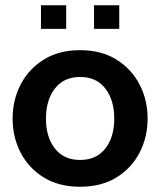

<svg xmlns="http://www.w3.org/2000/svg" viewBox="-20 -701 610 731"><path d="M284.9 10Q203.8 10 146.4 -25.5Q89 -61 58.5 -120Q28 -179 28 -249.5Q28 -320 58.5 -379Q89 -438 146.4 -474Q203.8 -510 284.9 -510Q366 -510 423.5 -474Q481 -438 511.5 -379Q542 -320 542 -249.5Q542 -179 511.5 -120Q481 -61 423.5 -25.5Q366 10 284.9 10ZM285 -92Q347 -92 381 -135.5Q415 -179 415 -249.5Q415 -320 381 -364Q347 -408 285 -408Q223 -408 189 -364Q155 -320 155 -249.5Q155 -179 189 -135.5Q223 -92 285 -92ZM338 -591V-681H434V-591ZM136 -591V-681H232V-591Z"/></svg>

Font: Cabin VF Beta
Style: Regular
Weight: 400
Designer: Pablo Impallari
Foundry: Pablo Impallari. http://www.impallari.com Igino Marini. http://www.ikern.com
Version: Version 2.200